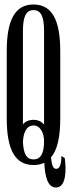

<svg xmlns="http://www.w3.org/2000/svg" viewBox="-20 -727 311 854"><path d="M10 -500V-200C10 -60 48 7 129 7C147 7 163 4 177 -3C180 56 191 107 229 107C273 107 276 34 268 -24L253 -33C253 3 246 24 230 24C214 24 210 3 207 -27C235 -60 248 -117 248 -200V-500C248 -640 210 -707 129 -707C48 -707 10 -640 10 -500ZM82 -174V-589C82 -654 96 -682 129 -682C162 -682 176 -654 176 -589V-173C165 -186 150 -194 129 -194C109 -194 93 -187 82 -174ZM82 -94C83 -131 95 -169 129 -169C162 -169 176 -130 176 -100C176 -46 162 -18 129 -18C99 -18 85 -41 82 -94Z"/></svg>

Font: Americaine Condensed
Style: Regular
Weight: 400
Width: 3
Designer: Alan Madić
Foundry: ESAD Valence
Version: Version 0.001;Glyphs 3.1.2 (3151)